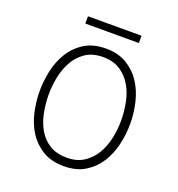

<svg xmlns="http://www.w3.org/2000/svg" viewBox="-151 -976 1032 1112"><g transform="rotate(20 364.5 -420.0)"><path d="M365 -40Q426 -40 468.5 -67.5Q511 -95 537.5 -139Q564 -183 576 -237.5Q588 -292 588 -347V-350Q588 -405 577 -460.5Q566 -516 539.5 -560.5Q513 -605 470.5 -632.5Q428 -660 365 -660Q300 -660 257 -630.5Q214 -601 188.5 -555Q163 -509 152.5 -454.5Q142 -400 142 -350Q142 -291 153.5 -235Q165 -179 191 -135.5Q217 -92 259.5 -66Q302 -40 365 -40ZM365 12Q288 12 235 -20Q182 -52 149 -103Q116 -154 101 -219Q86 -284 86 -350Q86 -410 99.5 -474Q113 -538 145.5 -591Q178 -644 231.5 -678Q285 -712 365 -712Q440 -712 493 -680Q546 -648 579.5 -597Q613 -546 628.5 -481Q644 -416 644 -350Q644 -285 629 -220.5Q614 -156 580.5 -104Q547 -52 494 -20Q441 12 365 12ZM201 -807V-852H531V-807Z"/></g></svg>

Font: Transpass ExtraLight
Style: Regular
Weight: 200
Designer: Delve Withrington
Foundry: Delve Fonts
Version: Version 1.001;December 18, 2019;FontCreator 12.0.0.2547 64-b